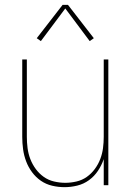

<svg xmlns="http://www.w3.org/2000/svg" viewBox="-20 -766 540 794"><path d="M247 8Q221 8 195.5 2Q170 -4 149 -18.5Q128 -33 112.5 -54Q97 -75 88 -99Q79 -123 75.5 -148.5Q72 -174 72 -200V-520H91V-200Q91 -177 94 -153.5Q97 -130 105.5 -108Q114 -86 128 -67Q142 -48 161 -34.5Q180 -21 203.5 -15.5Q227 -10 250 -10Q273 -10 296.5 -15.5Q320 -21 339 -34.5Q358 -48 372 -67Q386 -86 394.5 -108Q403 -130 406 -153.5Q409 -177 409 -200V-520H428V0H409V-108Q400 -82 385 -59.5Q370 -37 348 -21Q326 -5 299.5 1.5Q273 8 247 8ZM149 -596 132 -608 239 -746H261L368 -608L351 -596L250 -731Z"/></svg>

Font: Zed Mono Thin
Style: Regular
Weight: 100
Monospace: yes
Designer: Belleve Invis
Foundry: Belleve Invis
Version: Version 1.0.0; ttfautohint (v1.8.4)